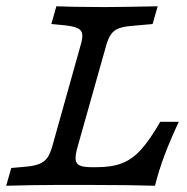

<svg xmlns="http://www.w3.org/2000/svg" viewBox="-23 -591 595 611"><path d="M-3.3 0.1 12.8 -56.4 56.7 -60.3Q86.1 -62.7 102.3 -69.5Q118.6 -76.3 127.8 -89.2Q137 -102.2 143.5 -125.8L233 -445.2Q240.3 -468.8 238.8 -481.8Q237.3 -494.7 224.4 -501Q211.4 -507.4 182.1 -510.6L140.4 -514.6L156.4 -571Q185.2 -570.2 213.3 -569.4Q258.3 -569.3 305.2 -568.5H308.9H309.2Q352.2 -568.5 478.8 -571L462.6 -514.5L390.7 -508.1Q366.6 -505.7 352.6 -499.7Q338.6 -493.7 329.9 -481.2Q321.1 -468.7 314.6 -445.2L224 -124Q216.1 -96.4 217.8 -82.9Q219.4 -69.3 231.5 -64.1Q243.5 -58.9 270.5 -58.9H283.9Q332.7 -58.9 365.4 -71.6Q398.1 -84.2 425.8 -114.9Q453.6 -145.5 487 -203.4H545.9Q517.2 -141.6 499.7 -94.8Q482.3 -47.9 470.2 0Q378.3 -2.4 277.5 -2.4H149H150.4Q91 -2.4 -3.3 0.1Z"/></svg>

Font: Playfair Micro SmCond SmLight
Style: Italic
Weight: 360
Width: 4
Italic angle: -15.6°
Designer: Claus Eggers Sørensen
Foundry: Claus Eggers Sørensen
Version: Version 2.203;Glyphs 3.3 (3326)